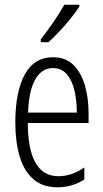

<svg xmlns="http://www.w3.org/2000/svg" viewBox="-20 -785 439 815"><path d="M205 -542Q259 -542 292 -509Q325 -476 340.5 -422Q356 -368 356 -305V-263H98Q99 -37 228 -37Q284 -37 338 -74V-23Q313 -7 284.5 1.5Q256 10 224 10Q161 10 121.5 -24.5Q82 -59 63.5 -121Q45 -183 45 -265Q45 -395 85 -468.5Q125 -542 205 -542ZM205 -496Q158 -496 130.5 -449.5Q103 -403 99 -307H306Q306 -358 296 -401Q286 -444 263.5 -470Q241 -496 205 -496ZM317 -757Q302 -734 279 -705.5Q256 -677 231 -650.5Q206 -624 186 -606H153V-618Q184 -658 208 -693Q232 -728 253 -765H317Z"/></svg>

Font: Noto Sans Myanmar ExtraCondensed Light
Style: Regular
Weight: 300
Width: 2
Designer: Monotype Design Team
Foundry: Monotype Imaging Inc.
Version: Version 2.107; ttfautohint (v1.8.4.7-5d5b)